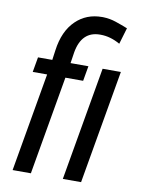

<svg xmlns="http://www.w3.org/2000/svg" viewBox="-86 -820 651 879"><g transform="rotate(10 240.0 -380.5)"><path d="M353 0H268.1L359.9 -528.3H444.8ZM34.7 0 114.3 -458.5H47.4L59.6 -528.3H126L132.3 -573.7Q144.5 -665 195.3 -713.9Q244.1 -761.2 316.4 -761.2Q319.3 -761.2 322.3 -761.2Q353 -760.3 381.3 -750.7Q409.7 -741.2 437.5 -730L415 -654.3Q369.6 -680.2 324.2 -680.2Q322.8 -680.2 321.8 -680.2Q236.3 -680.2 218.8 -580.1L210.9 -528.3H293.9L281.7 -458.5H199.2L119.6 0Z"/></g></svg>

Font: MAUL Condensed Italic
Style: Condenced Regular Italic
Weight: 400
Italic angle: -12°
Designer: MAUL
Version: Version 1.0; 2020; ttfautohint (v1.8.3)